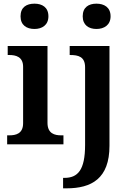

<svg xmlns="http://www.w3.org/2000/svg" viewBox="-20 -787 711 1047"><path d="M168 -629C209 -629 244 -650 244 -698C244 -748 209 -767 168 -767C125 -767 92 -748 92 -698C92 -650 125 -629 168 -629ZM506 -629C547 -629 583 -650 583 -698C583 -748 547 -767 506 -767C464 -767 431 -748 431 -698C431 -650 464 -629 506 -629ZM19 0H326V-49H313C279 -49 239 -58 239 -117V-536H22V-487H31C65 -487 106 -478 106 -423V-115C106 -57 65 -49 31 -49H19ZM324 240H343C479 240 577 187 577 8V-536H360V-487H363C407 -487 444 -478 444 -420V3C444 141 404 183 331 183H324Z"/></svg>

Font: Noto Serif Oriya SemiBold
Style: Regular
Weight: 600
Designer: David Williams
Foundry: Google LLC, David Williams
Version: Version 1.051